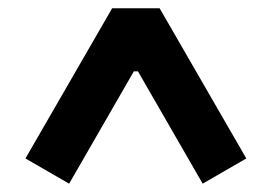

<svg xmlns="http://www.w3.org/2000/svg" viewBox="-20 -785 660 466"><path d="M252.2 -765H367.4L577.8 -400.4L471.9 -339.2L314.8 -611.9H304.9L147.8 -339.2L41.8 -400.4Z"/></svg>

Font: Monaspace Neon Var ExtraLight
Style: Regular
Weight: 200
Designer: Riley Cran and the Lettermatic Team
Version: Version 1.200 (Monaspace Neon Var)